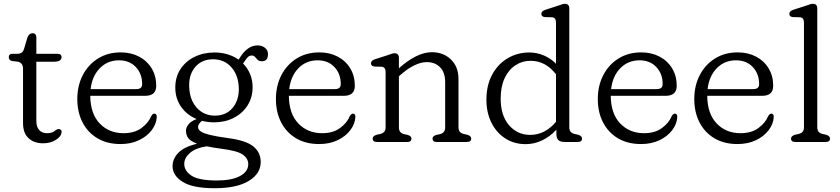

<svg xmlns="http://www.w3.org/2000/svg" viewBox="-20 -752 4452 1017"><path d="M72.5 -425.5 43 -429Q26.5 -433.5 26.5 -449Q26.5 -467 47 -467H70.5Q85 -467 94 -472.8Q103 -478.5 107.5 -493.5L125.5 -554Q134.5 -576 152 -576Q172.5 -576 172.5 -553V-467H283.5Q306 -467 306 -449.5Q306 -425 264.5 -425H172.5V-110.5Q172.5 -80.5 187.5 -63.5Q202.5 -46.5 228.5 -46.5Q255.5 -46.5 269 -57.8Q282.5 -69 292 -68.5Q299 -68.5 303.5 -62.8Q308 -57 305.5 -47.5Q302.5 -27.5 274.2 -10.2Q246 7 208.5 7Q160.5 7 131.2 -20Q102 -47 102 -100.5V-387Q102 -421 72.5 -425.5Z M807.5 -297.5Q807.5 -244.5 749 -244.5H458Q459 -149.5 508.2 -98Q557.5 -46.5 634.5 -46.5Q692.5 -46.5 729.5 -74Q766.5 -101.5 780.5 -136Q788.5 -150.5 797.5 -150Q810.5 -150 810.5 -132.5Q808.5 -95.5 783.8 -62.8Q759 -30 716.5 -9.5Q674 11 618.5 11Q547.5 11 496.2 -19.5Q445 -50 417.2 -103.8Q389.5 -157.5 389.5 -227.5Q389.5 -297.5 418.2 -353.5Q447 -409.5 499 -442Q551 -474.5 619.5 -474.5Q674 -474.5 716.5 -452.2Q759 -430 783.2 -390Q807.5 -350 807.5 -297.5ZM610.5 -432.5Q549.5 -432.5 508.8 -390.8Q468 -349 460 -280H702Q733 -280 733 -306.5Q733 -361 699.5 -396.8Q666 -432.5 610.5 -432.5Z M1188.5 -20.5Q1283.5 -8 1322.2 23.8Q1361 55.5 1361 106.5Q1361 167.5 1298 206.2Q1235 245 1117 245Q1001 245 947.5 211.2Q894 177.5 894 128.5Q894 90 923.8 58.2Q953.5 26.5 1023.5 9Q989 -4 977 -20.8Q965 -37.5 965 -60.5Q965 -74 977 -91.5Q989 -109 1021.5 -121.5Q970 -142.5 939.2 -186.5Q908.5 -230.5 908.5 -288Q908.5 -343.5 935.5 -385.2Q962.5 -427 1009.8 -450.5Q1057 -474 1116.5 -474Q1154 -474 1186.2 -464Q1218.5 -454 1244 -436L1249 -444Q1290.5 -511.5 1343.5 -511.5Q1367.5 -511.5 1383.5 -498.8Q1399.5 -486 1399.5 -466Q1399.5 -427.5 1368 -427.5Q1352.5 -427.5 1344.8 -435Q1337 -442.5 1330.8 -450.2Q1324.5 -458 1314 -458Q1300 -458 1290.2 -446.8Q1280.5 -435.5 1267.5 -415.5Q1291.5 -391.5 1304.8 -359.5Q1318 -327.5 1318 -290.5Q1318 -235.5 1291.2 -193.5Q1264.5 -151.5 1218.2 -127.8Q1172 -104 1114 -104Q1080.5 -104 1050 -112Q1029 -95.5 1029 -79Q1029 -66.5 1042.5 -56.5Q1056 -46.5 1090.5 -37.8Q1125 -29 1188.5 -20.5ZM1108.5 -438Q1050.5 -438 1016 -399.2Q981.5 -360.5 982 -300Q982.5 -227 1020.5 -183.2Q1058.5 -139.5 1118 -139.5Q1176.5 -139.5 1210.8 -179Q1245 -218.5 1245 -280Q1244.5 -350.5 1207 -394.2Q1169.5 -438 1108.5 -438ZM956 116Q956 153.5 994.8 178.8Q1033.5 204 1129 204Q1207.5 204 1251.2 180.5Q1295 157 1295 117.5Q1295 87.5 1266 67Q1237 46.5 1156.5 36.5Q1108.5 30 1074.5 23Q1016 32 986 58.2Q956 84.5 956 116Z M1859.5 -297.5Q1859.5 -244.5 1801 -244.5H1510Q1511 -149.5 1560.2 -98Q1609.5 -46.5 1686.5 -46.5Q1744.5 -46.5 1781.5 -74Q1818.5 -101.5 1832.5 -136Q1840.5 -150.5 1849.5 -150Q1862.5 -150 1862.5 -132.5Q1860.5 -95.5 1835.8 -62.8Q1811 -30 1768.5 -9.5Q1726 11 1670.5 11Q1599.5 11 1548.2 -19.5Q1497 -50 1469.2 -103.8Q1441.5 -157.5 1441.5 -227.5Q1441.5 -297.5 1470.2 -353.5Q1499 -409.5 1551 -442Q1603 -474.5 1671.5 -474.5Q1726 -474.5 1768.5 -452.2Q1811 -430 1835.2 -390Q1859.5 -350 1859.5 -297.5ZM1662.5 -432.5Q1601.5 -432.5 1560.8 -390.8Q1520 -349 1512 -280H1754Q1785 -280 1785 -306.5Q1785 -361 1751.5 -396.8Q1718 -432.5 1662.5 -432.5Z M2093 -445V-390.5Q2189 -475.5 2267 -475.5Q2329 -475.5 2368.8 -436.8Q2408.5 -398 2408.5 -334.5V-77Q2408.5 -50 2434.5 -43L2456 -38Q2476 -31.5 2476 -18Q2476 0 2453 0H2293Q2271 0 2271 -18Q2271 -31 2290 -37L2312.5 -42Q2338 -49 2338 -77V-316.5Q2338 -368 2311.2 -395.5Q2284.5 -423 2240.5 -423Q2210.5 -423 2175.8 -406.5Q2141 -390 2101.5 -355.5L2093 -348V-77Q2093 -49 2118.5 -42L2140.5 -37Q2159.5 -31 2159.5 -18Q2159.5 0 2137.5 0H1977Q1954 0 1954 -18Q1954 -31.5 1974.5 -38L1996.5 -43Q2022.5 -50 2022.5 -77V-370.5Q2022.5 -396.5 2001.5 -398.5L1962.5 -399.5Q1945 -402.5 1945 -416.5Q1945 -431 1965.5 -438L2031 -459Q2042 -462.5 2052 -466.2Q2062 -470 2069.5 -470Q2093 -470 2093 -445Z M2556.5 -224Q2556.5 -300.5 2587 -356.8Q2617.5 -413 2669.2 -443.5Q2721 -474 2783.5 -474Q2824.5 -474 2861 -458.2Q2897.5 -442.5 2925 -414.5V-632.5Q2925 -658.5 2904.5 -660.5L2865.5 -661.5Q2847.5 -664 2847.5 -678.5Q2847.5 -693 2868.5 -700L2933.5 -721Q2944.5 -724.5 2954.8 -728.2Q2965 -732 2972 -732Q2995.5 -732 2995.5 -707V-77Q2995.5 -50 3021.5 -43L3043 -38Q3063 -31.5 3063 -18Q3063 0 3040 0H2971Q2948 0 2937.5 -10Q2927 -20 2927 -44.5V-65Q2893.5 -28.5 2851.5 -8.5Q2809.5 11.5 2764.5 11.5Q2703.5 11.5 2656.5 -18.8Q2609.5 -49 2583 -102.2Q2556.5 -155.5 2556.5 -224ZM2632 -230Q2632 -140 2676.2 -88.8Q2720.5 -37.5 2788.5 -37.5Q2829 -37.5 2863.5 -55.8Q2898 -74 2925 -107V-358.5Q2870 -430 2790 -430Q2746 -430 2710 -406.2Q2674 -382.5 2653 -337.8Q2632 -293 2632 -230Z M3564.5 -297.5Q3564.5 -244.5 3506 -244.5H3215Q3216 -149.5 3265.2 -98Q3314.5 -46.5 3391.5 -46.5Q3449.5 -46.5 3486.5 -74Q3523.5 -101.5 3537.5 -136Q3545.5 -150.5 3554.5 -150Q3567.5 -150 3567.5 -132.5Q3565.5 -95.5 3540.8 -62.8Q3516 -30 3473.5 -9.5Q3431 11 3375.5 11Q3304.5 11 3253.2 -19.5Q3202 -50 3174.2 -103.8Q3146.5 -157.5 3146.5 -227.5Q3146.5 -297.5 3175.2 -353.5Q3204 -409.5 3256 -442Q3308 -474.5 3376.5 -474.5Q3431 -474.5 3473.5 -452.2Q3516 -430 3540.2 -390Q3564.5 -350 3564.5 -297.5ZM3367.5 -432.5Q3306.5 -432.5 3265.8 -390.8Q3225 -349 3217 -280H3459Q3490 -280 3490 -306.5Q3490 -361 3456.5 -396.8Q3423 -432.5 3367.5 -432.5Z M4075.5 -297.5Q4075.5 -244.5 4017 -244.5H3726Q3727 -149.5 3776.2 -98Q3825.5 -46.5 3902.5 -46.5Q3960.5 -46.5 3997.5 -74Q4034.5 -101.5 4048.5 -136Q4056.5 -150.5 4065.5 -150Q4078.5 -150 4078.5 -132.5Q4076.5 -95.5 4051.8 -62.8Q4027 -30 3984.5 -9.5Q3942 11 3886.5 11Q3815.5 11 3764.2 -19.5Q3713 -50 3685.2 -103.8Q3657.5 -157.5 3657.5 -227.5Q3657.5 -297.5 3686.2 -353.5Q3715 -409.5 3767 -442Q3819 -474.5 3887.5 -474.5Q3942 -474.5 3984.5 -452.2Q4027 -430 4051.2 -390Q4075.5 -350 4075.5 -297.5ZM3878.5 -432.5Q3817.5 -432.5 3776.8 -390.8Q3736 -349 3728 -280H3970Q4001 -280 4001 -306.5Q4001 -361 3967.5 -396.8Q3934 -432.5 3878.5 -432.5Z M4309 -707V-77Q4309 -50 4335 -43L4356.5 -38Q4376.5 -31.5 4376.5 -18Q4376.5 0 4353.5 0H4193Q4170 0 4170 -18Q4170 -31.5 4190.5 -38L4212.5 -43Q4238.5 -50 4238.5 -77V-632.5Q4238.5 -658.5 4217.5 -660.5L4178.5 -661.5Q4161 -664 4161 -678.5Q4161 -693 4181.5 -700L4247 -721Q4258 -724.5 4268 -728.2Q4278 -732 4285.5 -732Q4309 -732 4309 -707Z"/></svg>

Font: Fraunces 9pt S100 Light
Style: Regular
Weight: 300
Version: Version 1.000; ttfautohint (v1.8.3)